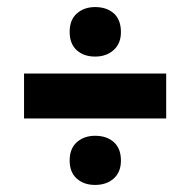

<svg xmlns="http://www.w3.org/2000/svg" viewBox="-20 -591 538 543"><path d="M48 -256V-383H450V-256ZM249 -431Q217 -431 197 -449Q177 -467 177 -501Q177 -535 197.5 -553Q218 -571 249 -571Q282 -571 302 -553Q322 -535 322 -500Q322 -468 301.5 -449.5Q281 -431 249 -431ZM249 -68Q217 -68 197 -86Q177 -104 177 -137Q177 -171 197.5 -189Q218 -207 249 -207Q282 -207 302 -189Q322 -171 322 -137Q322 -104 301.5 -86Q281 -68 249 -68Z"/></svg>

Font: Bricolage Grotesque 72pt
Style: Bold
Weight: 700
Designer: Mathieu Triay
Foundry: Atelier Triay
Version: Version 1.001;gftools[0.9.33.dev8+g029e19f]